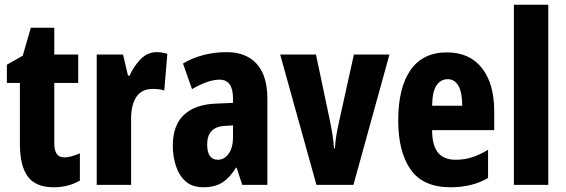

<svg xmlns="http://www.w3.org/2000/svg" viewBox="-20 -780 2387 810"><path d="M251 -116Q265 -116 281.5 -120.5Q298 -125 317 -133V-18Q292 -4 265 3Q238 10 206 10Q131 10 97.5 -35Q64 -80 64 -172V-430H9V-507L76 -545L110 -663H209V-550H310V-430H209V-175Q209 -116 251 -116Z M641 -560Q651 -560 661.5 -558.5Q672 -557 686 -553L673 -398Q654 -405 625 -405Q578 -405 555.5 -371.5Q533 -338 533 -278V0H388V-550H499L520 -461H527Q542 -497 571.5 -528.5Q601 -560 641 -560Z M937 -560Q1018 -560 1063 -510.5Q1108 -461 1108 -363V0H1002L978 -73H976Q950 -31 918.5 -10.5Q887 10 838 10Q791 10 763 -15Q735 -40 722 -80.5Q709 -121 709 -165Q709 -252 756.5 -296Q804 -340 893 -343L963 -346V-365Q963 -444 906 -444Q859 -444 790 -404L752 -512Q790 -535 837 -547.5Q884 -560 937 -560ZM929 -249Q854 -245 854 -171Q854 -106 899 -106Q927 -106 945 -132Q963 -158 963 -201V-251Z M1315 0 1162 -550H1313L1372 -270Q1378 -241 1382.5 -213Q1387 -185 1389 -154H1393Q1394 -178 1398.5 -206Q1403 -234 1410 -265L1473 -550H1623L1471 0Z M1865 -559Q1961 -559 2013 -493Q2065 -427 2065 -310V-231H1803Q1803 -167 1827.5 -136.5Q1852 -106 1902 -106Q1938 -106 1970 -116Q2002 -126 2039 -148V-29Q2004 -9 1965 0.5Q1926 10 1881 10Q1765 10 1712.5 -64.5Q1660 -139 1660 -272Q1660 -410 1712 -484.5Q1764 -559 1865 -559ZM1869 -446Q1840 -446 1822 -420.5Q1804 -395 1803 -334H1930Q1930 -390 1914 -418Q1898 -446 1869 -446Z M2293 0H2148V-760H2293Z"/></svg>

Font: Noto Sans Lao ExtraCondensed ExtraBold
Style: Regular
Weight: 800
Width: 2
Designer: Monotype Design Team
Foundry: Monotype Imaging Inc.
Version: Version 2.003; ttfautohint (v1.8.4.7-5d5b)